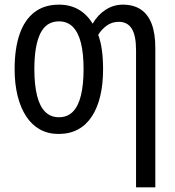

<svg xmlns="http://www.w3.org/2000/svg" viewBox="-20 -567 754 827"><path d="M424 -269Q424 -205 412 -154Q400 -103 376 -66Q352 -29 316 -9.5Q280 10 232 10Q187 10 152 -9.5Q117 -29 93 -65.5Q69 -102 56 -153.5Q43 -205 43 -269Q43 -358 64.5 -420Q86 -482 128.5 -514.5Q171 -547 234 -547Q282 -547 318.5 -526Q355 -505 379 -465Q401 -503 435 -525Q469 -547 509 -547Q555 -547 586 -526.5Q617 -506 633 -465Q649 -424 649 -360V240H566V-351Q566 -414 547.5 -443.5Q529 -473 492 -473Q462 -473 439.5 -456.5Q417 -440 403 -417Q414 -388 419 -350.5Q424 -313 424 -269ZM128 -269Q128 -202 139.5 -155.5Q151 -109 174.5 -85.5Q198 -62 234 -62Q270 -62 293.5 -85.5Q317 -109 328.5 -155.5Q340 -202 340 -269Q340 -337 328.5 -382.5Q317 -428 293.5 -451.5Q270 -475 234 -475Q179 -475 153.5 -422.5Q128 -370 128 -269Z"/></svg>

Font: Noto Sans Display Condensed
Style: Regular
Weight: 400
Width: 3
Designer: Monotype Design Team
Foundry: Monotype Imaging Inc.
Version: Version 2.003